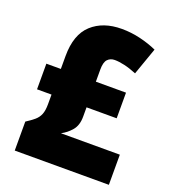

<svg xmlns="http://www.w3.org/2000/svg" viewBox="-133 -823 819 922"><g transform="rotate(20 276.5 -362.5)"><path d="M332 -725Q380 -725 426.5 -714Q473 -703 513 -685L464 -546Q430 -560 401.5 -566.5Q373 -573 351 -573Q329 -573 315 -558.5Q301 -544 301 -506V-444H455V-313H301V-265Q301 -221 279 -195Q257 -169 228 -154H529V0H48V-148Q73 -164 89.5 -178Q106 -192 114 -211.5Q122 -231 122 -264V-313H48V-444H122V-510Q122 -620 179.5 -672.5Q237 -725 332 -725Z"/></g></svg>

Font: Noto Sans Lao UI SemCond Blk
Style: Regular
Weight: 900
Width: 4
Designer: Monotype Design Team
Foundry: Monotype Imaging Inc.
Version: Version 2.000; ttfautohint (v1.8.4.7-5d5b)